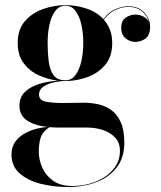

<svg xmlns="http://www.w3.org/2000/svg" viewBox="-20 -490 644 770"><path d="M58 -66Q58 -99.5 79.5 -120.8Q101 -142 136.2 -153Q171.5 -164 213 -166.5Q173 -171 135.8 -188Q98.5 -205 74.8 -236.8Q51 -268.5 51 -317.5Q51 -373 80.8 -406.2Q110.5 -439.5 154.8 -454.5Q199 -469.5 242.5 -469.5Q283.5 -469.5 325.2 -456.2Q367 -443 395 -413Q416 -442.5 443.8 -453.8Q471.5 -465 494 -465Q536 -465 559 -439.2Q582 -413.5 582 -383.5Q582 -348.5 563.2 -335.2Q544.5 -322 523 -322Q501 -322 483.5 -336.5Q466 -351 466 -379Q466 -406.5 484 -419Q502 -431.5 523 -431.5Q539 -431.5 554.8 -423.8Q570.5 -416 577 -401Q571.5 -425.5 550.2 -444Q529 -462.5 494 -462.5Q471 -462.5 444.2 -451Q417.5 -439.5 396.5 -411Q412 -393.5 421 -370.5Q430 -347.5 430 -317.5Q430 -262.5 401.2 -229Q372.5 -195.5 329.2 -180.2Q286 -165 242.5 -165Q239.5 -165 237 -165Q216.5 -164.5 193 -159Q169.5 -153.5 153 -141.8Q136.5 -130 136.5 -111Q136.5 -88 163 -82.5Q189.5 -77 230 -77Q256.5 -77 276.2 -77.5Q296 -78 317.5 -78Q345.5 -78 374 -71.8Q402.5 -65.5 426 -48.8Q449.5 -32 464 -0.5Q478.5 31 478.5 82Q478.5 143 447.5 182.5Q416.5 222 365 241Q313.5 260 252.5 260Q193.5 260 142 246.8Q90.5 233.5 58.2 204.8Q26 176 26 130Q26 99 41.5 78Q57 57 80.2 44.5Q103.5 32 128 26Q152.5 20 170.5 19Q118.5 13.5 88.2 -7Q58 -27.5 58 -66ZM171 -317.5Q171 -280 175 -245.8Q179 -211.5 194 -189.8Q209 -168 242.5 -168Q267.5 -168 283.2 -189.8Q299 -211.5 306.5 -245.8Q314 -280 314 -317.5Q314 -356.5 306.5 -390.5Q299 -424.5 283.2 -445.8Q267.5 -467 242.5 -467Q217.5 -467 201.5 -445.8Q185.5 -424.5 178.2 -390.5Q171 -356.5 171 -317.5ZM135.5 118Q135.5 150.5 149.5 182.2Q163.5 214 193.2 235Q223 256 270 256Q319 256 362.5 239Q406 222 433.5 190.2Q461 158.5 461 115Q461 82 441.5 61.5Q422 41 391.8 31.2Q361.5 21.5 329 21.5H218Q197 21.5 178.5 20Q151.5 37 143.5 61Q135.5 85 135.5 118Z"/></svg>

Font: Bodoni* 72pt Medium
Style: Regular
Weight: 500
Version: Version 2.3